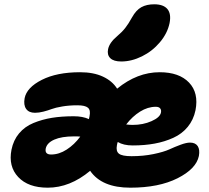

<svg xmlns="http://www.w3.org/2000/svg" viewBox="-20 -848 967 890"><path d="M542 -563Q506.8 -563 491.2 -578.4Q475.6 -593.8 481 -620.1Q487.3 -650.4 522.9 -680.2Q545.9 -699.7 560.5 -718.3Q575.2 -736.8 591.8 -767.1Q610.8 -801.3 635.3 -814.7Q659.7 -828.1 694.8 -828.1Q737.3 -828.1 755.9 -806.2Q774.4 -784.2 766.1 -741.2Q756.3 -693.8 721.4 -652.3Q686.5 -610.8 638.2 -586.9Q589.8 -563 542 -563ZM201.2 22Q110.8 22 64.5 -27.3Q18.1 -76.7 33.2 -153.8Q42 -198.2 68.4 -229.7Q94.7 -261.2 135 -277.8Q175.3 -294.4 220.5 -301.8Q265.6 -309.1 321.8 -309.1Q363.3 -309.1 392.1 -295.9Q392.6 -297.9 393.6 -302.5Q394.5 -307.1 395 -309.1Q400.9 -337.4 387.7 -348.6Q374.5 -359.9 338.9 -359.9Q300.8 -359.9 268.8 -354.5Q236.8 -349.1 219.5 -342.5Q202.1 -335.9 181.4 -330.6Q160.6 -325.2 142.1 -325.2Q113.8 -325.2 101.1 -343.3Q88.4 -361.3 94.2 -393.1Q104 -442.4 173.8 -477.8Q243.7 -513.2 351.1 -513.2Q413.6 -513.2 457 -492.9Q500.5 -472.7 522.9 -437Q616.2 -513.2 720.2 -513.2Q810.5 -513.2 856.2 -465.3Q901.9 -417.5 886.2 -336.9Q877 -292.5 850.3 -260Q823.7 -227.5 783.4 -209.2Q743.2 -190.9 696.8 -182.4Q650.4 -173.8 595.2 -173.8Q552.2 -173.8 525.9 -189.9Q523.9 -185.5 522 -174.8Q516.6 -147 531.5 -135.5Q546.4 -124 589.8 -124Q644.5 -124 691.7 -133.8Q738.8 -143.6 764.9 -155.5Q791 -167.5 817.4 -177.2Q843.8 -187 860.8 -187Q885.7 -187 896.5 -170.7Q907.2 -154.3 901.9 -125Q889.6 -65.4 803 -21.7Q716.3 22 584 22Q451.7 22 397.9 -56.2Q304.2 22 201.2 22ZM702.1 -353Q665 -353 629.2 -330.6Q593.3 -308.1 564.9 -271Q582.5 -269 595.2 -269Q643.1 -269 682.4 -286.4Q721.7 -303.7 726.1 -326.2Q728.5 -338.4 722.4 -345.7Q716.3 -353 702.1 -353ZM191.9 -159.2Q187 -131.8 216.8 -131.8Q253.9 -131.8 289.3 -154.8Q324.7 -177.7 352.1 -214.8Q344.2 -215.8 323.2 -215.8Q265.6 -215.8 231.4 -200.7Q197.3 -185.5 191.9 -159.2Z"/></svg>

Font: Shantell Sans Bouncy
Style: Italic
Weight: 800
Italic angle: -11.31°
Designer: Stephen Nixon, Anya Danilova, Shantell Martin
Foundry: Arrow Type
Version: Version 1.006;[9816181b4]